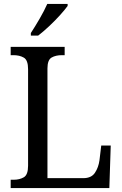

<svg xmlns="http://www.w3.org/2000/svg" viewBox="-20 -951 617 971"><path d="M34 0V-42H50Q79 -42 100.5 -54.5Q122 -67 122 -113V-601Q122 -647 100.5 -659.5Q79 -672 48 -672H34V-714H307V-672H293Q262 -672 241 -660Q220 -648 220 -605V-50H401Q442 -50 460 -77Q478 -104 483 -140L492 -215H540L533 0ZM136 -784Q157 -816 180.5 -856.5Q204 -897 219 -931H322V-921Q310 -904 284.5 -875.5Q259 -847 228.5 -818.5Q198 -790 173 -771H136Z"/></svg>

Font: Noto Serif Myanmar SemCond
Style: Regular
Weight: 400
Width: 4
Designer: Ben Mitchell and the Monotype Design Team
Foundry: Monotype Imaging Inc.
Version: Version 2.106; ttfautohint (v1.8.4.7-5d5b)